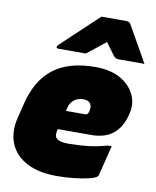

<svg xmlns="http://www.w3.org/2000/svg" viewBox="-92 -903 806 993"><g transform="rotate(10 310.5 -406.0)"><path d="M375 -570Q455 -570 507 -540Q559 -510 581 -463Q603 -416 590 -365L587 -353Q571 -290 528.5 -255Q486 -220 412 -220H238Q234 -206 234 -193.5Q234 -181 240 -173Q254 -155 307 -155Q370 -156 414 -161.5Q458 -167 508 -181H528Q518 -141 508.5 -102Q499 -63 489 -24Q488 -19 484 -15Q475 -6 443 2Q411 10 366.5 15Q322 20 274 20Q179 20 116.5 -13Q54 -46 29.5 -105Q5 -164 24 -242L43 -319Q74 -446 155 -508Q236 -570 375 -570ZM340 -395Q314 -395 294 -379.5Q274 -364 268 -339L263 -320H367Q372 -320 376 -324Q380 -328 383 -339Q389 -365 379 -380Q369 -395 340 -395ZM360 -832H489Q500 -832 505 -829Q510 -826 515 -817Q524 -802 542.5 -768.5Q561 -735 583 -697Q605 -659 621 -630H487Q469 -630 460 -641Q454 -649 442.5 -664.5Q431 -680 411 -708Q377 -681 355 -663Q333 -645 313 -630H168Q157 -630 159 -639Q160 -644 164 -648Q168 -652 184 -667Q198 -681 222.5 -703.5Q247 -726 273.5 -751Q300 -776 323.5 -798Q347 -820 360 -832Z"/></g></svg>

Font: Recursive Sn Lnr St XBk
Style: Italic
Weight: 1000
Italic angle: -15°
Version: Version 1.079;hotconv 1.0.112;makeotfexe 2.5.65598; ttfautoh